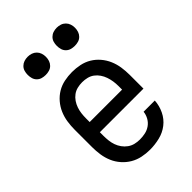

<svg xmlns="http://www.w3.org/2000/svg" viewBox="-217 -830 934 934"><g transform="rotate(-45 250.0 -362.5)"><path d="M252 8Q225 8 198.5 2.5Q172 -3 149 -16.5Q126 -30 108 -50.5Q90 -71 79.5 -95.5Q69 -120 65 -146.5Q61 -173 61 -200V-320Q61 -347 65 -373.5Q69 -400 79.5 -424.5Q90 -449 107.5 -469.5Q125 -490 147.5 -503.5Q170 -517 196.5 -522.5Q223 -528 250 -528Q277 -528 303.5 -522.5Q330 -517 352.5 -503.5Q375 -490 392.5 -469.5Q410 -449 420.5 -424.5Q431 -400 435 -373.5Q439 -347 439 -320V-225H139V-200Q139 -183 141 -166Q143 -149 148.5 -133.5Q154 -118 164 -104Q174 -90 188 -80Q202 -70 218.5 -66Q235 -62 252 -62Q271 -62 289.5 -66Q308 -70 323.5 -81Q339 -92 348.5 -109Q358 -126 360 -145H437Q435 -111 420 -80Q405 -49 378.5 -28.5Q352 -8 318.5 0Q285 8 252 8ZM362 -295V-320Q362 -337 359.5 -353.5Q357 -370 351.5 -386Q346 -402 336.5 -416Q327 -430 313.5 -440Q300 -450 283.5 -454Q267 -458 250 -458Q233 -458 216.5 -454Q200 -450 186.5 -440Q173 -430 163.5 -416Q154 -402 148.5 -386Q143 -370 141 -353.5Q139 -337 139 -320V-295ZM350 -608Q337 -608 325 -611.5Q313 -615 304 -624Q295 -633 291.5 -645Q288 -657 288 -670Q288 -683 291.5 -695Q295 -707 304 -716Q313 -725 325 -729Q337 -733 350 -733Q363 -733 375 -729Q387 -725 396 -716Q405 -707 409 -695Q413 -683 413 -670Q413 -657 409 -645Q405 -633 396 -624Q387 -615 375 -611.5Q363 -608 350 -608ZM150 -608Q137 -608 125 -611.5Q113 -615 104 -624Q95 -633 91.5 -645Q88 -657 88 -670Q88 -683 91.5 -695Q95 -707 104 -716Q113 -725 125 -729Q137 -733 150 -733Q163 -733 175 -729Q187 -725 196 -716Q205 -707 209 -695Q213 -683 213 -670Q213 -657 209 -645Q205 -633 196 -624Q187 -615 175 -611.5Q163 -608 150 -608Z"/></g></svg>

Font: Iosevka Curly Slab
Style: Regular
Weight: 400
Monospace: yes
Designer: Belleve Invis
Foundry: Belleve Invis
Version: Version 22.1.2; ttfautohint (v1.8.4)